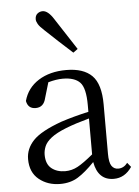

<svg xmlns="http://www.w3.org/2000/svg" viewBox="-57 -863 666 921"><g transform="rotate(-5 276.0 -402.5)"><path d="M335 -624 313 -608Q244 -670 183 -728Q162 -747 154.5 -760Q147 -773 147 -783Q147 -801 158 -810Q169 -819 183 -819Q209 -819 236 -776ZM360 -114V-287Q294 -269 248 -251Q200 -232 175 -212.5Q150 -193 141.5 -172.5Q133 -152 133 -132Q133 -87 159 -66Q185 -45 225 -45Q257 -45 285.5 -60.5Q314 -76 360 -114ZM524 -59 541 -38Q507 12 454 12Q378 12 362 -77Q318 -31 281.5 -8.5Q245 14 196 14Q136 14 94 -20Q52 -54 52 -118Q52 -168 89.5 -207.5Q127 -247 227 -283Q288 -303 360 -319V-351Q360 -434 334 -461Q308 -488 251 -488Q220 -488 181 -477L159 -403Q149 -359 110 -359Q73 -359 66 -397Q83 -459 137.5 -493.5Q192 -528 271 -528Q354 -528 395 -487Q436 -446 436 -348V-111Q436 -68 447.5 -51.5Q459 -35 479 -35Q506 -35 524 -59Z"/></g></svg>

Font: Han-Nom Khai
Style: Regular
Weight: 400
Version: Version 1.200;June 22, 2023;FontCreator 14.0.0.2814 64-bit